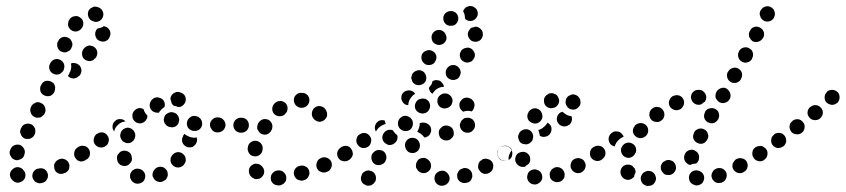

<svg xmlns="http://www.w3.org/2000/svg" viewBox="-20 -589 2823 641"><path d="M131 17Q135 14 137 9Q140 5 140 0Q141 -5 139 -10Q136 -20 127 -25Q118 -29 108 -26H106Q96 -23 91 -14Q86 -5 89 5Q91 10 94 14Q97 18 102 20Q106 22 111 23Q116 23 121 22L122 21Q127 20 131 17ZM40 21Q50 20 58 13Q65 6 65 -5Q65 -15 57 -22Q57 -22 57 -23Q50 -30 40 -31Q29 -31 22 -24Q14 -17 13 -7Q13 3 20 11Q21 12 22 13Q30 21 40 21ZM207 -19Q210 -23 211 -27Q212 -32 212 -37Q211 -42 209 -46Q204 -55 194 -58Q184 -61 175 -56L173 -55Q169 -53 166 -49Q163 -45 161 -40Q160 -36 161 -31Q161 -26 163 -21Q168 -12 178 -9Q188 -7 197 -12H199Q203 -15 207 -19ZM275 -63Q277 -67 278 -72Q279 -77 278 -81Q277 -86 274 -90Q268 -99 258 -101Q248 -103 239 -97L238 -96Q229 -90 228 -79Q226 -69 232 -61Q238 -52 248 -50Q258 -49 266 -55L268 -56Q272 -58 275 -63ZM12 -79Q12 -74 15 -69Q17 -65 20 -61Q24 -58 28 -56Q33 -54 38 -54Q43 -55 48 -57Q52 -59 56 -62Q59 -66 61 -71V-72Q65 -82 61 -91Q56 -101 47 -105Q37 -108 28 -104Q18 -100 15 -90L14 -88Q12 -84 12 -79ZM47 -151Q47 -146 49 -142Q50 -137 54 -133Q57 -129 61 -127Q66 -125 71 -125Q76 -125 81 -126Q85 -128 89 -131Q93 -134 95 -139L96 -141Q98 -145 98 -150Q98 -155 97 -160Q95 -164 92 -168Q89 -172 84 -174Q75 -178 65 -175Q55 -172 51 -162L50 -161Q48 -156 47 -151ZM83 -212Q86 -203 96 -198Q100 -196 105 -196Q110 -196 115 -197Q119 -199 123 -203Q127 -206 129 -210L130 -212Q134 -221 130 -231Q127 -241 117 -245Q113 -247 108 -248Q103 -248 98 -246Q94 -244 90 -241Q86 -238 84 -233L83 -231Q79 -222 83 -212ZM114 -293Q114 -288 115 -284Q117 -279 121 -275Q124 -272 129 -270Q138 -266 148 -269Q157 -273 162 -283V-284Q164 -289 164 -294Q165 -299 163 -303Q161 -308 158 -312Q154 -315 150 -317Q140 -321 130 -318Q121 -314 117 -304L116 -303Q114 -298 114 -293ZM252 -354Q252 -344 245 -336L243 -335Q236 -328 226 -327Q216 -327 208 -334Q208 -335 207 -335Q207 -335 207 -336Q211 -341 213 -348L214 -349Q218 -358 218 -367Q218 -372 217 -377Q223 -380 231 -378Q238 -377 244 -372Q251 -365 252 -354ZM146 -355Q150 -346 160 -342Q165 -340 170 -340Q175 -340 179 -342Q184 -344 187 -348Q191 -351 193 -356V-358Q197 -367 193 -377Q189 -386 179 -390Q175 -392 170 -392Q165 -392 160 -390Q156 -388 152 -384Q149 -381 147 -376L146 -374Q142 -365 146 -355ZM305 -414Q304 -424 296 -431Q288 -437 278 -437Q268 -436 261 -428L260 -427Q253 -419 254 -408Q254 -398 262 -391Q270 -385 280 -385Q291 -386 297 -394L299 -395Q305 -403 305 -414ZM173 -429Q177 -419 187 -416Q192 -414 197 -414Q202 -414 206 -417Q211 -419 214 -422Q218 -426 219 -431L220 -432Q224 -442 219 -451Q215 -461 205 -464Q201 -466 196 -466Q191 -466 186 -464Q182 -462 178 -458Q175 -454 173 -450L172 -448Q169 -438 173 -429ZM346 -488Q341 -497 332 -500Q330 -501 329 -501Q328 -501 326 -502Q325 -500 323 -499Q315 -495 306 -494Q304 -492 302 -490Q301 -487 300 -485Q300 -484 299 -484Q296 -474 300 -465Q304 -455 314 -452Q324 -448 333 -452Q343 -456 346 -466Q347 -467 347 -468Q351 -478 346 -488ZM208 -516Q207 -511 207 -506Q208 -501 210 -497Q213 -492 217 -489Q225 -483 235 -484Q245 -485 252 -494L253 -495Q259 -503 258 -514Q257 -524 248 -530Q240 -537 230 -535Q220 -534 213 -526L212 -524Q209 -520 208 -516ZM295 -567Q290 -566 286 -563Q281 -561 278 -557Q275 -553 274 -548Q272 -538 277 -529Q282 -520 292 -518Q293 -517 293 -517Q303 -514 312 -519Q321 -524 324 -534Q327 -544 322 -553Q317 -562 307 -565Q306 -566 305 -566Q300 -567 295 -567Z M450 22Q460 18 463 9Q465 4 465 -1Q465 -6 463 -11Q461 -15 457 -19Q454 -22 449 -24Q449 -24 448 -24Q444 -26 439 -26Q434 -26 429 -24Q425 -22 421 -19Q418 -15 416 -11Q412 -1 416 8Q420 18 429 22Q430 22 431 23Q441 26 450 22ZM534 10Q537 6 539 1Q541 -4 540 -8Q540 -13 538 -18Q533 -27 524 -31Q514 -34 505 -30L503 -29Q499 -27 496 -23Q492 -19 491 -15Q489 -10 489 -5Q489 0 492 4Q496 14 506 17Q516 21 525 16L526 15Q531 13 534 10ZM599 -48Q601 -53 600 -58Q600 -63 597 -68Q595 -72 591 -75Q583 -82 573 -81Q563 -80 556 -72L555 -71Q552 -67 550 -62Q549 -57 549 -52Q550 -48 552 -43Q555 -39 558 -36Q566 -29 577 -30Q587 -31 594 -39V-40Q598 -44 599 -48ZM380 -40Q388 -34 399 -35Q404 -36 408 -38Q412 -41 415 -45Q418 -48 420 -53Q421 -58 420 -63V-64Q419 -75 411 -81Q402 -87 392 -86Q387 -85 383 -83Q379 -80 376 -76Q372 -72 371 -68Q370 -63 371 -58V-57Q372 -46 380 -40ZM280 -73Q282 -83 276 -92Q273 -96 269 -99Q265 -101 260 -102Q255 -103 250 -102Q246 -101 241 -98V-97Q232 -92 230 -81Q229 -71 235 -63Q240 -54 251 -52Q261 -51 269 -57H270Q279 -63 280 -73ZM340 -109Q342 -113 343 -118Q344 -123 343 -127Q342 -132 339 -136Q333 -145 323 -147Q312 -148 304 -142H303Q295 -136 293 -125Q291 -115 297 -107Q300 -103 305 -100Q309 -97 314 -97Q319 -96 323 -97Q328 -98 332 -101L333 -102Q337 -104 340 -109ZM637 -114V-115Q638 -119 638 -122Q638 -126 637 -130Q631 -129 625 -129L624 -130Q615 -130 607 -135Q601 -137 596 -142Q594 -140 592 -137Q591 -134 590 -131H589V-130Q586 -120 590 -111Q595 -102 605 -98Q609 -97 614 -97Q619 -97 624 -99Q628 -102 631 -105Q635 -109 636 -114ZM384 -126Q388 -116 398 -113Q402 -111 407 -111Q412 -111 417 -113Q421 -116 425 -119Q428 -123 430 -127V-129Q434 -138 429 -148Q425 -157 415 -161Q406 -165 396 -160Q387 -156 383 -146V-145Q379 -135 384 -126ZM795 -148Q799 -150 803 -153Q806 -157 808 -161Q810 -166 810 -171Q810 -181 803 -189Q796 -196 785 -196H784Q779 -196 774 -194Q770 -192 766 -189Q763 -185 761 -181Q759 -176 759 -171Q759 -166 761 -161Q763 -157 766 -153Q770 -150 774 -148Q779 -146 784 -146H785Q790 -146 795 -148ZM725 -154Q732 -161 733 -171Q733 -176 731 -181Q729 -186 726 -189Q722 -193 718 -195Q713 -197 708 -197H707Q697 -198 689 -190Q681 -183 681 -173Q681 -168 683 -163Q685 -159 688 -155Q691 -151 696 -149Q700 -147 705 -147H707Q717 -147 725 -154ZM371 -169Q378 -177 387 -181Q393 -183 399 -184Q396 -187 392 -189Q389 -191 385 -191Q380 -192 375 -191Q370 -190 366 -187V-186Q357 -180 356 -170Q354 -160 360 -152Q360 -151 360 -151Q361 -151 361 -150Q361 -152 362 -153V-154Q365 -163 371 -169ZM646 -157Q654 -164 655 -174Q655 -179 654 -184Q652 -189 649 -193Q646 -196 642 -199Q637 -201 632 -202H631Q621 -203 613 -196Q605 -189 604 -179Q603 -174 605 -169Q606 -165 609 -161Q612 -157 617 -155Q621 -152 626 -152H628Q638 -151 646 -157ZM566 -167Q575 -172 577 -182Q579 -187 578 -192Q577 -197 575 -201Q572 -206 569 -209Q565 -212 560 -213L558 -214Q549 -216 540 -211Q530 -206 528 -196Q526 -191 527 -186Q528 -181 530 -177Q533 -173 536 -170Q540 -167 545 -165H547Q557 -162 566 -167ZM422 -201Q422 -191 430 -184Q437 -177 448 -177Q458 -178 465 -185L466 -186Q469 -190 471 -194Q472 -198 472 -203Q466 -209 462 -217Q460 -221 459 -225Q451 -229 443 -228Q435 -226 429 -220L428 -219Q421 -211 422 -201ZM482 -227Q478 -236 481 -246Q482 -247 482 -248Q484 -253 487 -256Q491 -260 495 -262Q500 -264 505 -264Q510 -264 514 -262Q524 -259 528 -250Q532 -241 529 -231Q529 -231 528 -231Q520 -226 514 -218Q512 -216 511 -213Q507 -212 504 -213Q500 -213 497 -214Q487 -217 482 -227ZM549 -258Q549 -258 549 -258Q549 -260 549 -261Q549 -263 550 -265Q553 -274 562 -279Q571 -284 581 -281Q582 -281 583 -280Q593 -277 598 -268Q602 -258 599 -249Q596 -241 589 -236Q583 -231 574 -232Q570 -234 566 -235H564Q562 -236 560 -236Q558 -238 556 -240Q554 -242 553 -244Q552 -251 549 -258Z M922 27Q927 25 930 21Q933 18 935 13Q936 8 936 3Q935 -7 927 -14Q920 -21 909 -20H907Q897 -19 890 -11Q883 -3 884 7Q884 12 886 16Q889 21 892 24Q896 27 901 29Q906 30 910 30H913Q918 30 922 27ZM1010 0Q1015 -9 1012 -19Q1011 -23 1008 -27Q1005 -31 1000 -33Q996 -36 991 -36Q986 -37 981 -35H979Q969 -32 964 -23Q959 -14 962 -4Q964 1 967 5Q970 9 974 11Q979 13 984 14Q989 15 993 13L996 12Q1005 10 1010 0ZM826 6Q830 9 835 9Q840 9 845 8Q850 6 853 3Q861 -4 862 -14Q863 -24 856 -32Q856 -33 855 -33Q852 -37 848 -39Q844 -42 839 -42Q834 -43 829 -42Q824 -40 820 -37Q812 -31 811 -21Q810 -10 816 -2Q817 -1 818 0Q821 4 826 6ZM1081 -21Q1084 -25 1086 -30Q1088 -34 1088 -39Q1088 -44 1086 -49Q1082 -58 1072 -62Q1062 -66 1053 -62L1051 -61Q1041 -57 1038 -47Q1034 -37 1038 -28Q1042 -18 1052 -15Q1061 -11 1071 -15L1073 -16Q1078 -18 1081 -21ZM1157 -72Q1159 -82 1153 -91Q1147 -99 1137 -101Q1127 -103 1118 -97L1117 -96Q1108 -90 1106 -80Q1104 -70 1110 -61Q1113 -57 1117 -54Q1121 -52 1126 -51Q1131 -50 1136 -51Q1141 -52 1145 -55L1147 -56Q1155 -62 1157 -72ZM807 -89Q808 -84 810 -80Q812 -76 816 -72Q820 -69 825 -68Q835 -65 844 -70Q853 -75 856 -85V-87Q859 -97 854 -106Q849 -115 839 -118Q830 -121 820 -116Q811 -111 808 -101V-99Q806 -94 807 -89ZM839 -168Q838 -163 839 -158Q841 -154 844 -150Q846 -146 851 -143Q860 -138 870 -140Q880 -143 885 -152L886 -154Q889 -158 889 -163Q890 -168 889 -172Q888 -177 885 -181Q882 -185 878 -188Q869 -193 859 -191Q849 -188 843 -179L842 -177Q840 -173 839 -168ZM796 -148Q800 -150 804 -153Q807 -157 809 -161Q811 -166 811 -171Q811 -181 804 -189Q796 -196 786 -196Q781 -196 776 -194Q772 -192 768 -189Q765 -185 763 -181Q761 -176 761 -171Q761 -161 768 -153Q776 -146 786 -146Q791 -146 796 -148ZM1069 -220Q1064 -230 1055 -233Q1045 -237 1036 -233Q1026 -228 1023 -219Q1019 -209 1023 -199Q1025 -196 1026 -194Q1032 -186 1042 -183Q1052 -181 1061 -187Q1065 -190 1068 -194Q1071 -198 1072 -203Q1072 -207 1072 -212Q1071 -216 1069 -220Q1069 -220 1069 -220ZM889 -228Q888 -218 894 -210Q901 -202 911 -201Q922 -200 930 -206L931 -208Q939 -214 940 -225Q941 -235 935 -243Q931 -247 927 -249Q923 -251 918 -252Q913 -252 908 -251Q903 -249 899 -246L898 -245Q890 -238 889 -228ZM968 -272Q961 -265 961 -255Q961 -245 968 -237Q975 -230 985 -229Q986 -229 987 -229Q997 -229 1005 -236Q1012 -243 1013 -253Q1013 -258 1012 -263Q1010 -267 1007 -271Q1003 -275 999 -277Q994 -279 989 -279Q988 -279 986 -279Q976 -280 968 -272Z M1471 26Q1479 20 1481 10Q1482 0 1476 -8Q1470 -17 1460 -19H1459Q1449 -20 1441 -14Q1432 -8 1431 2Q1429 12 1435 21Q1441 29 1451 31H1452Q1462 32 1471 26ZM1234 -3Q1231 -12 1222 -17Q1217 -19 1212 -20Q1207 -20 1203 -19Q1198 -17 1194 -14Q1190 -11 1188 -6V-5Q1183 4 1186 14Q1189 24 1199 28Q1203 31 1208 31Q1213 31 1218 30Q1222 28 1226 25Q1230 22 1232 17H1233Q1237 7 1234 -3ZM1548 17Q1552 14 1554 9Q1556 5 1557 0Q1557 -5 1556 -10Q1553 -20 1544 -25Q1535 -30 1525 -27L1524 -26Q1519 -25 1515 -22Q1512 -19 1509 -14Q1507 -10 1506 -5Q1506 0 1507 5Q1510 15 1519 19Q1528 24 1538 21H1539Q1544 20 1548 17ZM1622 -19Q1625 -23 1626 -28Q1627 -33 1627 -38Q1626 -42 1624 -47Q1618 -56 1608 -58Q1598 -61 1589 -56V-55Q1584 -53 1581 -49Q1578 -45 1577 -40Q1576 -35 1576 -30Q1577 -25 1580 -21Q1585 -12 1595 -9Q1605 -7 1614 -12L1615 -13Q1619 -15 1622 -19ZM1391 -11Q1401 -10 1409 -16Q1418 -22 1419 -33Q1420 -43 1414 -51L1413 -52Q1410 -56 1406 -58Q1402 -61 1397 -62Q1392 -62 1387 -61Q1382 -60 1378 -57Q1374 -54 1372 -49Q1369 -45 1369 -40Q1368 -35 1369 -30Q1371 -25 1374 -22V-21Q1381 -13 1391 -11ZM1269 -71Q1266 -81 1257 -86Q1252 -88 1247 -88Q1242 -89 1237 -87Q1233 -86 1229 -82Q1225 -79 1223 -75L1222 -74Q1218 -65 1221 -55Q1224 -45 1233 -40Q1243 -36 1252 -39Q1262 -42 1267 -51V-52Q1272 -61 1269 -71ZM1687 -63Q1690 -68 1690 -73Q1691 -77 1690 -82Q1689 -87 1686 -91Q1680 -100 1670 -101Q1660 -103 1651 -97Q1647 -94 1644 -90Q1641 -86 1640 -81Q1640 -76 1641 -71Q1642 -66 1645 -62Q1647 -58 1652 -55Q1656 -53 1661 -52Q1666 -51 1670 -52Q1675 -53 1679 -56H1680Q1684 -59 1687 -63ZM1154 -64Q1157 -68 1158 -73Q1158 -78 1157 -82Q1156 -87 1153 -91Q1148 -100 1137 -102Q1127 -103 1119 -97Q1110 -92 1108 -81Q1107 -71 1113 -63Q1115 -59 1120 -56Q1124 -53 1129 -52Q1134 -52 1138 -53Q1143 -54 1147 -57Q1151 -59 1154 -64ZM1347 -80Q1357 -76 1367 -80Q1376 -84 1380 -93Q1384 -103 1380 -113Q1376 -123 1367 -127Q1357 -131 1347 -127Q1338 -123 1334 -114Q1330 -104 1334 -95V-94Q1338 -84 1347 -80ZM1219 -116Q1221 -126 1215 -134Q1209 -143 1199 -145Q1189 -146 1180 -140Q1176 -138 1173 -133Q1171 -129 1170 -124Q1169 -119 1170 -115Q1171 -110 1174 -106Q1180 -97 1190 -95Q1200 -94 1209 -99Q1217 -105 1219 -116ZM1307 -127Q1308 -133 1306 -138Q1300 -142 1295 -149Q1293 -151 1292 -154Q1283 -157 1275 -155Q1266 -152 1261 -144L1260 -143Q1255 -134 1257 -124Q1260 -114 1269 -109Q1273 -106 1278 -105Q1283 -104 1288 -106Q1292 -107 1296 -110Q1300 -113 1303 -117L1304 -118Q1306 -122 1307 -127ZM1452 -162Q1444 -155 1445 -145Q1445 -140 1447 -135Q1449 -130 1452 -127Q1456 -124 1460 -122Q1465 -120 1470 -120H1471Q1481 -120 1488 -128Q1496 -135 1495 -145Q1495 -150 1493 -155Q1491 -160 1488 -163Q1484 -166 1480 -168Q1475 -170 1470 -170H1469Q1459 -170 1452 -162ZM1381 -170Q1381 -173 1381 -177Q1385 -179 1390 -180Q1395 -180 1400 -179Q1410 -176 1416 -168Q1421 -159 1419 -149Q1417 -144 1415 -140Q1412 -136 1407 -133Q1405 -132 1402 -131Q1400 -130 1397 -130Q1394 -134 1391 -137Q1384 -144 1375 -148Q1374 -148 1373 -149Q1373 -150 1374 -151Q1379 -160 1381 -170ZM1518 -181Q1516 -177 1515 -172Q1515 -167 1517 -162Q1519 -157 1522 -154Q1529 -146 1539 -146Q1550 -145 1557 -152Q1558 -153 1558 -153Q1566 -160 1566 -171Q1566 -181 1559 -189Q1556 -192 1551 -194Q1546 -196 1542 -196Q1537 -196 1532 -195Q1527 -193 1524 -189Q1523 -189 1523 -189Q1520 -186 1518 -181ZM1235 -150Q1230 -158 1232 -168Q1234 -178 1242 -183V-184Q1247 -187 1253 -188Q1259 -188 1264 -187Q1265 -183 1266 -180Q1267 -178 1268 -176Q1263 -174 1259 -172Q1252 -169 1246 -164Q1239 -158 1235 -150ZM1321 -155Q1329 -150 1340 -152Q1350 -154 1355 -163Q1360 -172 1358 -182V-183Q1355 -193 1347 -198Q1338 -204 1328 -202Q1318 -199 1312 -190Q1307 -182 1309 -171Q1312 -160 1321 -155ZM1414 -226Q1418 -236 1414 -245Q1412 -250 1409 -253Q1405 -257 1400 -259Q1396 -260 1391 -260Q1386 -260 1381 -258H1380Q1371 -254 1367 -244Q1363 -235 1367 -225Q1371 -216 1381 -212Q1391 -208 1400 -212H1401Q1410 -216 1414 -226ZM1524 -218Q1515 -225 1514 -235Q1512 -245 1519 -253Q1522 -257 1526 -260Q1530 -262 1535 -263Q1540 -264 1545 -262Q1550 -261 1554 -258Q1554 -258 1555 -257Q1559 -254 1561 -250Q1564 -246 1564 -241Q1565 -236 1563 -231Q1562 -226 1559 -222Q1558 -221 1557 -219Q1555 -218 1554 -217Q1548 -219 1542 -219Q1534 -219 1526 -216Q1526 -217 1525 -217Q1524 -218 1524 -218Q1524 -218 1524 -218ZM1477 -230Q1481 -232 1485 -236Q1488 -240 1489 -244Q1491 -249 1491 -254Q1490 -264 1482 -271Q1474 -278 1464 -277H1463Q1458 -277 1454 -274Q1449 -272 1446 -268Q1443 -265 1441 -260Q1440 -255 1440 -250Q1441 -240 1448 -233Q1456 -226 1467 -227H1468Q1472 -228 1477 -230ZM1337 -239Q1336 -239 1335 -239Q1334 -240 1334 -240Q1329 -242 1326 -246Q1323 -250 1321 -255Q1319 -259 1320 -264Q1320 -269 1322 -274Q1327 -283 1337 -286Q1347 -289 1356 -285Q1359 -283 1362 -281Q1364 -279 1366 -276Q1361 -273 1357 -269Q1350 -262 1346 -253Q1343 -245 1343 -238Q1342 -238 1342 -238Q1341 -238 1341 -238Q1339 -238 1337 -239ZM1414 -288Q1412 -292 1412 -296Q1417 -302 1421 -308Q1423 -313 1424 -318Q1432 -323 1442 -321Q1451 -320 1456 -312Q1459 -310 1460 -306Q1462 -303 1462 -300L1461 -299Q1452 -299 1444 -295Q1435 -291 1429 -283Q1426 -280 1424 -276Q1422 -277 1421 -278Q1419 -279 1418 -281Q1415 -284 1414 -288ZM1353 -331Q1353 -326 1355 -322Q1356 -317 1359 -313Q1363 -309 1367 -307Q1376 -303 1386 -306Q1396 -309 1401 -318Q1405 -328 1402 -337Q1399 -347 1390 -352Q1380 -357 1371 -353Q1361 -350 1356 -341Q1354 -336 1353 -331ZM1516 -338Q1518 -342 1518 -347Q1518 -352 1516 -357Q1514 -361 1510 -365Q1503 -372 1493 -372Q1482 -372 1475 -364Q1468 -357 1468 -347Q1468 -336 1475 -329Q1483 -322 1493 -322Q1503 -322 1511 -329Q1514 -333 1516 -338ZM1388 -389Q1392 -379 1401 -374Q1410 -370 1420 -373Q1430 -376 1434 -386Q1439 -395 1436 -405Q1432 -415 1423 -419Q1414 -424 1404 -420Q1394 -417 1389 -408Q1385 -398 1388 -389ZM1565 -410Q1562 -420 1554 -426Q1545 -432 1535 -429Q1525 -427 1519 -419Q1519 -419 1519 -419Q1519 -418 1519 -418Q1513 -409 1516 -399Q1518 -389 1527 -384Q1536 -378 1546 -381Q1556 -383 1561 -392Q1567 -400 1565 -410ZM1422 -456Q1425 -446 1434 -442Q1443 -437 1453 -440Q1463 -443 1468 -452Q1473 -461 1469 -471Q1466 -481 1457 -486Q1448 -491 1438 -488Q1428 -485 1423 -475Q1419 -466 1422 -456ZM1592 -473Q1592 -474 1592 -475Q1592 -485 1585 -492Q1577 -500 1567 -500Q1561 -497 1555 -497Q1550 -494 1547 -489Q1543 -484 1542 -478Q1541 -468 1547 -460Q1553 -451 1563 -450Q1573 -448 1582 -454Q1590 -460 1592 -471Q1592 -472 1592 -473ZM1460 -525Q1461 -515 1469 -508Q1477 -502 1487 -503Q1498 -503 1504 -511Q1511 -519 1510 -530Q1509 -540 1501 -547Q1493 -553 1483 -552Q1473 -551 1466 -544Q1459 -536 1460 -525ZM1538 -566Q1543 -568 1548 -569Q1553 -569 1557 -568Q1562 -566 1566 -563Q1574 -557 1575 -546Q1576 -536 1569 -528Q1563 -520 1552 -519Q1542 -518 1534 -525Q1534 -525 1533 -525Q1533 -526 1533 -526Q1533 -529 1532 -531Q1532 -541 1527 -550Q1527 -551 1526 -551Q1527 -554 1528 -556Q1529 -558 1531 -560Q1534 -564 1538 -566Z M1778 23Q1787 18 1790 8Q1791 3 1790 -2Q1790 -6 1787 -11Q1785 -15 1781 -18Q1777 -21 1772 -22L1771 -23Q1761 -25 1752 -20Q1743 -15 1741 -5Q1738 5 1743 14Q1748 23 1758 26H1759Q1769 29 1778 23ZM1857 13Q1860 10 1863 6Q1865 1 1865 -4Q1866 -9 1864 -13Q1861 -23 1852 -28Q1843 -33 1833 -30H1832Q1828 -28 1824 -25Q1820 -22 1818 -17Q1815 -13 1815 -8Q1815 -3 1816 2Q1819 12 1828 16Q1837 21 1847 18H1848Q1853 17 1857 13ZM1930 -21Q1933 -25 1934 -29Q1936 -34 1935 -39Q1935 -44 1932 -48Q1930 -53 1926 -56Q1922 -59 1917 -60Q1913 -62 1908 -61Q1903 -61 1898 -58Q1893 -56 1890 -52Q1887 -48 1886 -43Q1884 -38 1885 -33Q1885 -28 1888 -24Q1893 -15 1903 -12Q1913 -9 1922 -14Q1927 -17 1930 -21ZM1709 -38Q1701 -45 1700 -55V-56Q1700 -66 1706 -74Q1713 -81 1724 -82Q1734 -83 1742 -76Q1750 -69 1750 -59V-58Q1751 -54 1749 -50Q1748 -45 1745 -42Q1743 -41 1741 -39Q1736 -36 1732 -32Q1730 -32 1729 -32Q1728 -32 1727 -32Q1717 -31 1709 -38ZM1996 -64Q1999 -68 2000 -73Q2000 -78 1999 -82Q1998 -87 1995 -91Q1989 -100 1979 -102Q1969 -103 1961 -97H1960Q1956 -94 1953 -90Q1951 -86 1950 -81Q1949 -76 1950 -71Q1951 -66 1954 -62Q1960 -54 1970 -52Q1980 -50 1989 -56V-57Q1993 -59 1996 -64ZM1641 -81Q1643 -92 1652 -98Q1661 -104 1671 -102Q1681 -100 1687 -92Q1688 -91 1688 -90Q1689 -89 1689 -88Q1683 -81 1680 -72Q1677 -64 1678 -55Q1669 -50 1660 -53Q1651 -55 1645 -63Q1640 -71 1641 -81ZM1710 -129Q1711 -124 1713 -120Q1715 -115 1719 -112Q1723 -109 1728 -108Q1733 -107 1738 -107Q1743 -108 1747 -110Q1751 -113 1754 -116Q1758 -120 1759 -125V-126Q1762 -136 1757 -145Q1752 -154 1742 -157Q1732 -159 1723 -154Q1714 -149 1711 -139Q1709 -134 1710 -129ZM1805 -175 1806 -176Q1807 -178 1808 -180Q1811 -178 1814 -175Q1817 -172 1819 -169Q1823 -160 1820 -150Q1817 -140 1808 -135Q1802 -132 1795 -132Q1788 -132 1782 -136Q1782 -137 1782 -137Q1781 -147 1777 -155Q1786 -157 1793 -163Q1800 -168 1805 -175ZM1888 -183Q1891 -192 1888 -201Q1881 -202 1875 -204Q1867 -208 1860 -214Q1859 -215 1858 -216Q1857 -216 1856 -215Q1854 -215 1853 -214H1852Q1843 -209 1840 -199Q1837 -189 1842 -180Q1847 -171 1857 -168Q1867 -165 1876 -170Q1885 -174 1888 -183ZM1741 -196Q1743 -186 1752 -181Q1761 -175 1771 -177Q1781 -179 1787 -188Q1793 -197 1790 -207Q1788 -217 1780 -223Q1771 -229 1761 -227Q1751 -224 1745 -216V-215Q1739 -207 1741 -196ZM1883 -271Q1887 -273 1892 -274Q1897 -274 1902 -272Q1907 -270 1910 -267Q1911 -266 1911 -266Q1918 -259 1918 -248Q1919 -238 1911 -231Q1904 -223 1894 -223Q1883 -223 1876 -230Q1876 -230 1876 -230Q1873 -233 1871 -237Q1869 -241 1868 -245Q1869 -250 1869 -255Q1869 -255 1869 -255Q1870 -258 1871 -261Q1873 -264 1875 -266Q1878 -269 1883 -271ZM1803 -270Q1799 -266 1797 -261Q1796 -257 1796 -252Q1796 -247 1798 -242Q1802 -233 1812 -229Q1822 -226 1831 -230H1832Q1841 -234 1845 -244Q1849 -254 1844 -263Q1842 -268 1839 -271Q1835 -275 1830 -276Q1826 -278 1821 -278Q1816 -278 1811 -276V-275Q1806 -273 1803 -270Z M2160 27Q2164 24 2166 20Q2169 15 2170 10Q2171 5 2169 1Q2167 -9 2158 -15Q2149 -20 2139 -18L2138 -17Q2128 -15 2123 -6Q2117 3 2120 13Q2121 18 2124 22Q2127 26 2131 28Q2136 31 2141 32Q2145 32 2150 31H2151Q2156 30 2160 27ZM2306 30Q2311 30 2316 28Q2320 26 2324 23Q2327 19 2329 14Q2333 5 2329 -5Q2325 -14 2315 -18Q2315 -18 2315 -18Q2306 -22 2296 -19Q2286 -15 2282 -6Q2280 -1 2280 4Q2280 9 2282 14Q2283 18 2287 22Q2290 25 2295 27Q2296 28 2297 28Q2301 30 2306 30ZM2404 7Q2408 -2 2405 -12Q2403 -17 2400 -20Q2396 -24 2392 -26Q2387 -28 2382 -28Q2377 -28 2373 -27L2372 -26Q2362 -23 2358 -13Q2353 -4 2357 6Q2358 10 2362 14Q2365 18 2370 20Q2374 22 2379 22Q2384 22 2389 21L2390 20Q2400 17 2404 7ZM2072 11Q2062 9 2056 0Q2056 -1 2055 -1Q2050 -10 2052 -20Q2054 -30 2063 -36Q2072 -41 2082 -39Q2092 -37 2097 -28Q2098 -28 2098 -28Q2100 -25 2101 -21Q2102 -18 2102 -14Q2098 -7 2097 1Q2096 2 2094 4Q2092 6 2090 7Q2082 13 2072 11ZM2234 -18Q2236 -22 2237 -27Q2237 -32 2236 -37Q2234 -42 2231 -46Q2228 -50 2224 -52Q2219 -54 2214 -55Q2209 -55 2205 -54Q2200 -52 2196 -49H2195Q2187 -42 2186 -32Q2185 -22 2192 -14Q2195 -10 2199 -7Q2204 -5 2209 -5Q2213 -4 2218 -5Q2223 -7 2227 -10H2228Q2231 -14 2234 -18ZM2471 -21Q2474 -25 2475 -30Q2477 -34 2476 -39Q2476 -44 2473 -49Q2468 -58 2458 -60Q2448 -63 2439 -58H2438Q2434 -55 2431 -51Q2428 -47 2426 -43Q2425 -38 2425 -33Q2426 -28 2428 -24Q2433 -15 2443 -12Q2453 -9 2462 -14L2463 -15Q2468 -17 2471 -21ZM2273 -44Q2269 -47 2267 -51Q2264 -56 2264 -61Q2263 -65 2265 -70V-71Q2268 -81 2277 -86Q2287 -91 2297 -88Q2301 -86 2305 -83Q2309 -80 2311 -76Q2314 -71 2314 -66Q2314 -61 2313 -57V-55Q2311 -52 2309 -48Q2307 -45 2304 -43Q2296 -43 2288 -40Q2286 -39 2284 -38Q2284 -38 2283 -39Q2282 -39 2281 -39Q2277 -40 2273 -44ZM2542 -73Q2543 -83 2538 -91Q2535 -95 2530 -98Q2526 -101 2521 -102Q2517 -102 2512 -101Q2507 -100 2503 -98L2502 -97Q2493 -91 2492 -81Q2490 -71 2496 -62Q2498 -58 2503 -55Q2507 -53 2512 -52Q2517 -51 2521 -52Q2526 -53 2530 -56H2531Q2540 -62 2542 -73ZM1997 -64Q2000 -68 2001 -73Q2002 -78 2001 -83Q2000 -88 1997 -92Q1991 -101 1981 -102Q1971 -104 1962 -98H1961Q1957 -95 1954 -91Q1951 -86 1950 -82Q1950 -77 1951 -72Q1952 -67 1954 -63Q1960 -54 1970 -52Q1981 -51 1989 -56L1990 -57Q1994 -60 1997 -64ZM2055 -78Q2059 -68 2069 -64Q2073 -62 2078 -62Q2083 -62 2088 -64Q2092 -66 2096 -70Q2099 -73 2101 -78H2102Q2106 -88 2102 -98Q2098 -107 2088 -111Q2079 -115 2069 -111Q2060 -107 2056 -98L2055 -97Q2051 -88 2055 -78ZM2045 -121Q2051 -128 2061 -132Q2061 -132 2062 -133Q2061 -135 2060 -137Q2059 -139 2057 -141Q2051 -149 2041 -150Q2030 -152 2022 -145L2021 -144Q2017 -141 2015 -137Q2012 -132 2012 -127Q2011 -122 2013 -118Q2014 -113 2017 -109Q2020 -105 2024 -103Q2028 -101 2032 -100Q2033 -103 2034 -106L2035 -107Q2038 -115 2045 -121ZM2295 -126Q2299 -116 2308 -112Q2317 -107 2327 -110Q2337 -114 2341 -123L2342 -124Q2347 -133 2343 -143Q2340 -153 2331 -157Q2326 -160 2321 -160Q2316 -160 2312 -159Q2307 -157 2303 -154Q2299 -151 2297 -146V-145Q2292 -136 2295 -126ZM2093 -150Q2094 -140 2103 -133Q2106 -130 2111 -129Q2116 -127 2121 -128Q2126 -128 2130 -131Q2135 -133 2138 -137Q2145 -145 2144 -156Q2143 -166 2135 -173Q2126 -179 2116 -178Q2106 -177 2099 -169V-168Q2092 -160 2093 -150ZM2331 -196Q2334 -186 2343 -181Q2352 -176 2362 -178Q2372 -181 2377 -190L2378 -191Q2380 -196 2381 -201Q2381 -206 2380 -210Q2379 -215 2376 -219Q2372 -223 2368 -225Q2359 -230 2349 -227Q2339 -225 2334 -216V-215Q2329 -205 2331 -196ZM2148 -209Q2147 -199 2153 -191Q2159 -183 2170 -182Q2180 -180 2188 -187H2189Q2197 -194 2198 -204Q2199 -214 2193 -222Q2186 -231 2176 -232Q2166 -233 2158 -227L2157 -226Q2149 -220 2148 -209ZM2228 -269Q2219 -265 2215 -255Q2211 -246 2215 -236Q2219 -227 2229 -223Q2238 -219 2248 -223H2249Q2253 -225 2257 -229Q2260 -233 2262 -237Q2264 -242 2264 -247Q2264 -252 2262 -256Q2258 -266 2248 -270Q2238 -273 2229 -269ZM2314 -239H2313Q2303 -239 2295 -246Q2288 -253 2287 -263Q2286 -273 2293 -281Q2300 -289 2311 -289Q2322 -290 2329 -283Q2337 -276 2338 -266Q2338 -261 2337 -257Q2335 -253 2333 -249Q2330 -248 2328 -246Q2325 -244 2322 -241Q2320 -240 2318 -240Q2316 -240 2314 -239ZM2369 -273Q2368 -268 2369 -263Q2371 -258 2374 -255Q2377 -251 2381 -248Q2385 -246 2390 -245Q2395 -244 2400 -246Q2405 -247 2409 -250Q2413 -253 2415 -257L2416 -258Q2421 -267 2418 -277Q2415 -287 2406 -293Q2398 -298 2388 -295Q2378 -292 2372 -283V-282Q2369 -278 2369 -273ZM2411 -350 2410 -349Q2405 -340 2408 -330Q2411 -320 2420 -315Q2429 -310 2439 -313Q2449 -316 2454 -325V-326Q2459 -335 2457 -345Q2454 -355 2445 -360Q2436 -365 2426 -362Q2416 -359 2411 -350ZM2445 -398Q2448 -388 2457 -383Q2466 -378 2476 -381Q2486 -384 2491 -393V-395Q2494 -399 2494 -404Q2495 -409 2493 -414Q2492 -418 2489 -422Q2485 -426 2481 -428Q2472 -433 2462 -430Q2452 -427 2447 -418V-417Q2442 -408 2445 -398ZM2480 -476Q2480 -471 2481 -466Q2483 -462 2486 -458Q2489 -454 2493 -451Q2502 -447 2512 -450Q2522 -453 2527 -462L2528 -463Q2530 -467 2531 -472Q2531 -477 2530 -482Q2528 -487 2525 -491Q2522 -494 2517 -497Q2508 -502 2498 -499Q2488 -496 2484 -486L2483 -485Q2481 -481 2480 -476ZM2518 -535Q2521 -525 2530 -520Q2539 -515 2549 -518Q2559 -521 2564 -530V-531Q2569 -540 2566 -550Q2563 -560 2554 -565Q2545 -570 2535 -567Q2525 -564 2520 -555L2519 -554Q2514 -544 2518 -535Z M2539 -63Q2541 -67 2542 -72Q2543 -77 2542 -82Q2541 -87 2538 -91Q2535 -95 2531 -97Q2527 -100 2522 -101Q2517 -102 2512 -100Q2507 -99 2503 -96Q2498 -93 2496 -89Q2493 -85 2492 -80Q2492 -75 2493 -70Q2494 -65 2497 -61Q2500 -57 2504 -54Q2508 -52 2513 -51Q2518 -50 2523 -51Q2527 -52 2531 -55L2532 -56Q2536 -59 2539 -63ZM2601 -107Q2604 -112 2605 -116Q2605 -121 2604 -126Q2603 -131 2600 -135Q2594 -144 2584 -145Q2574 -147 2565 -141V-140Q2561 -137 2558 -133Q2555 -129 2555 -124Q2554 -119 2555 -114Q2556 -109 2559 -105Q2565 -97 2575 -95Q2586 -94 2594 -100H2595Q2599 -103 2601 -107ZM2666 -162Q2668 -173 2661 -181Q2655 -189 2645 -191Q2635 -192 2626 -186V-185Q2622 -182 2619 -178Q2617 -174 2616 -169Q2615 -164 2617 -159Q2618 -154 2621 -150Q2627 -142 2637 -141Q2648 -139 2656 -145L2657 -146Q2665 -152 2666 -162ZM2727 -211Q2728 -221 2721 -229Q2714 -237 2704 -238Q2694 -239 2686 -232H2685Q2677 -225 2676 -215Q2675 -205 2682 -197Q2688 -189 2699 -188Q2709 -187 2717 -193L2718 -194Q2726 -201 2727 -211ZM2783 -264Q2783 -275 2776 -282Q2768 -289 2758 -289Q2747 -289 2740 -282V-281Q2733 -274 2733 -264Q2733 -253 2740 -246Q2744 -243 2749 -241Q2753 -239 2758 -239Q2763 -239 2768 -241Q2772 -243 2776 -246Q2783 -254 2783 -264Z"/></svg>

Font: FRB American Cursive Dotted Black
Style: Bold Italic
Weight: 900
Italic angle: -25°
Version: Version 2.0;Modular Font Editor K font №1